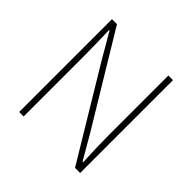

<svg xmlns="http://www.w3.org/2000/svg" viewBox="-183 -894 1062 1062"><g transform="rotate(45 348.0 -363.0)"><path d="M110 0H145V-473C145 -542 143 -604 141 -672H145L228 -529L547 0H587V-726H551V-259C551 -191 553 -124 557 -54H552L469 -197L149 -726H110Z"/></g></svg>

Font: Noto Sans CJK KR Thin
Style: Regular
Weight: 250
Designer: Ryoko NISHIZUKA (kana & ideographs); Paul D. Hunt (Latin, Greek & Cyrillic); Wenlong ZHANG (bopomofo); Sandoll Communica
Foundry: Adobe Systems Incorporated
Version: Version 1.002;PS 1.002;hotconv 1.0.82;makeotf.lib2.5.63406